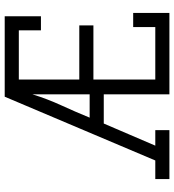

<svg xmlns="http://www.w3.org/2000/svg" viewBox="18 -758 740 816"><g transform="rotate(-90 388.0 -350.0)"><path d="M243 0V-60H177Q201 -115 224 -169.5Q247 -224 271 -279H395V0H741V-154H681V-60H458V-323H688V-383H458V-640H667V-546H727V-700H385Q317 -539 249.5 -380Q182 -221 114 -60H35V0ZM395 -582V-339H296Q321 -400 348.5 -460Q376 -520 395 -582Z"/></g></svg>

Font: Josefin Slab Thin SemiBold
Style: Regular
Weight: 600
Version: Version 2.000